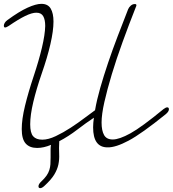

<svg xmlns="http://www.w3.org/2000/svg" viewBox="-20 -737 898 998"><path d="M25 -602Q12 -594 7 -594Q0 -594 0 -604Q0 -610 4.5 -618Q9 -626 19 -633Q79 -677 123 -697Q167 -717 195 -717Q229 -717 243.5 -692.5Q258 -668 258 -625Q258 -577 242 -507.5Q226 -438 197 -355Q169 -274 153 -206.5Q137 -139 137 -91Q137 -46 152.5 -28.5Q168 -11 200 -11Q231 -11 270 -29.5Q309 -48 348 -73.5Q387 -99 420.5 -124.5Q454 -150 474 -164Q483 -217 501 -280Q519 -343 542 -411Q565 -479 592 -549.5Q619 -620 646 -689Q650 -699 659.5 -707.5Q669 -716 681 -716Q689 -716 689 -710Q689 -706 686 -700Q650 -609 617.5 -519.5Q585 -430 561 -350.5Q537 -271 522.5 -206.5Q508 -142 508 -100Q508 -58 521 -35Q534 -12 566 -12Q600 -12 658 -44Q716 -76 830 -170Q842 -179 849 -179Q858 -179 858 -169Q858 -157 841 -143Q716 -42 648.5 -6Q581 30 539 29Q464 29 464 -75Q464 -86 465 -98.5Q466 -111 468 -125Q427 -98 381.5 -63Q336 -28 288 -3Q286 34 287.5 63Q289 92 283.5 118Q278 144 262 170.5Q246 197 210 230Q198 241 189 241Q180 241 180 231Q180 220 195 206Q213 189 222.5 175Q232 161 236.5 146.5Q241 132 242 117Q243 102 243 82V57Q243 48 243 37.5Q243 27 245 16Q207 32 173 32Q134 32 113.5 9Q93 -14 93 -66Q93 -117 110 -187Q127 -257 155 -341Q182 -422 198 -489.5Q214 -557 215 -602Q215 -635 204.5 -653Q194 -671 169 -671Q146 -671 111 -654Q76 -637 25 -602Z"/></svg>

Font: Discipuli Britannica
Style: Regular
Weight: 400
Designer: Peter Wiegel
Foundry: Peter Wiegel
Version: Version 0.001 2009